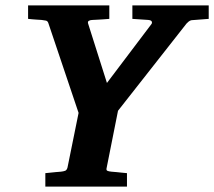

<svg xmlns="http://www.w3.org/2000/svg" viewBox="-20 -691 793 711"><path d="M689 -616.2Q683.6 -615.2 678.5 -611.1Q673.3 -606.9 670.9 -604L417 -280.8L375 -69.8Q372.6 -61 377.4 -58.6Q382.3 -56.2 393.1 -55.2Q401.9 -54.7 411.1 -53.7Q419.4 -52.7 429.4 -51.8Q439.5 -50.8 450.2 -49.8V0H147.9V-49.8Q157.7 -50.8 168 -51.8Q178.2 -52.7 186.5 -53.7Q195.8 -54.7 205.1 -55.2Q214.8 -56.2 221.2 -58.6Q227.5 -61 230 -70.8L271 -272.9L159.2 -605Q156.7 -613.3 149.9 -614.7Q143.1 -616.2 133.8 -617.2Q126.5 -617.2 117.7 -618.2Q110.4 -618.7 101.3 -619.4Q92.3 -620.1 84 -621.1V-670.9H384.8V-621.1Q373.5 -620.1 362.5 -619.4Q351.6 -618.7 342.8 -618.2Q332.5 -617.2 323.2 -617.2Q314.9 -617.2 309.1 -614Q303.2 -610.8 307.1 -601.1L376 -383.8L541 -602.1Q543.9 -606 542 -611.1Q540 -616.2 528.8 -617.2L470.2 -621.1V-670.9H752.9V-621.1Z"/></svg>

Font: Charis SIL Eur
Style: Bold Italic
Weight: 700
Italic angle: -11°
Foundry: SIL International
Version: Version 5.000